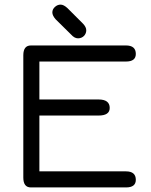

<svg xmlns="http://www.w3.org/2000/svg" viewBox="-20 -820 661 840"><path d="M343.8 -715.8Q357.4 -701.2 357.4 -687.5Q357.4 -673.8 347.7 -663.1Q336.9 -652.3 321.3 -652.3Q305.7 -652.3 291 -668.9L223.6 -735.4Q209 -752 209 -765.6Q209 -779.3 220.2 -789.6Q231.4 -799.8 245.1 -799.8Q258.8 -799.8 275.4 -784.2ZM152.3 -314.5V-70.3H531.2Q574.2 -70.3 574.2 -33.2Q574.2 0 531.2 0H115.2Q82 0 82 -43V-578.1Q82 -621.1 115.2 -621.1H531.2Q574.2 -621.1 574.2 -584Q574.2 -550.8 531.2 -550.8H152.3V-384.8H411.1Q460 -384.8 460 -347.7Q460 -314.5 411.1 -314.5Z"/></svg>

Font: Jura
Style: DemiBold
Weight: 600
Version: Version 2.5